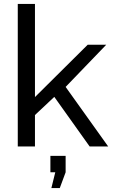

<svg xmlns="http://www.w3.org/2000/svg" viewBox="-20 -750 579 983"><path d="M439 0 258 -254 159 -161V0H71V-730H159V-253L429 -521H524L316 -305L534 0ZM243 213 263 132H238V48H316V132L286 213Z"/></svg>

Font: Raleway Thin Medium
Style: Regular
Weight: 500
Version: Version 4.026